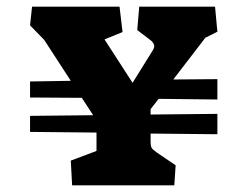

<svg xmlns="http://www.w3.org/2000/svg" viewBox="-20 -555 741 575"><path d="M499 -317 631 -318V-257L455 -259L431 -228V-212L631 -214V-153L431 -155V-133Q431 -118 434 -112.5Q437 -107 450 -98L506 -60L502 0H196L192 -74L269 -103V-158L70 -160V-208L259 -210L225 -262L70 -263V-311L192 -313L112 -436L70 -479L76 -535H338L347 -459L293 -437L377 -307L438 -405Q442 -412 442 -417Q442 -424 433 -433L391 -465L397 -535H624L631 -460L595 -442Z"/></svg>

Font: Suez One
Style: Regular
Weight: 400
Version: Version 1.000